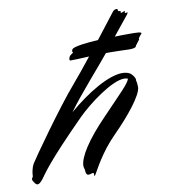

<svg xmlns="http://www.w3.org/2000/svg" viewBox="-177 -749 732 827"><g transform="rotate(-10 189.0 -335.0)"><path d="M427 -648C431 -653 432 -656 432 -657C432 -658 432 -659 431 -659C429 -659 425 -657 423 -657C421 -657 420 -657 420 -659C420 -659 421 -660 421 -661C421 -662 422 -663 422 -664C422 -665 421 -666 420 -666C417 -666 409 -661 404 -661C404 -661 403 -661 403 -662C403 -663 404 -665 404 -667C404 -669 403 -670 401 -670H397C389 -670 396 -681 388 -681C383 -681 377 -679 372 -674L286 -563C168 -556 170 -543 170 -540C165 -534 171 -530 171 -529C169 -526 159 -521 157 -518C150 -511 148 -497 154 -497C170 -497 199 -498 236 -500C206 -462 175 -424 151 -396C72 -305 -67 -107 -79 -87C-90 -66 -92 -44 -92 -36C-92 -29 -98 -27 -98 -22C-98 -19 -97 -15 -93 -10C-88 -1 -83 4 -77 4C-71 4 -64 -2 -54 -14C-36 -38 -14 -78 158 -251C208 -300 313 -380 368 -380C374 -380 379 -379 384 -377C381 -358 338 -318 261 -237C172 -146 130 -77 130 -40C130 -36 131 -32 132 -29C136 -18 132 -10 138 -3C140 0 142 1 146 1C152 1 161 -3 166 -3C170 -3 169 3 169 8C169 10 169 11 170 11C171 11 172 9 175 5C186 -12 220 -83 287 -150C353 -216 421 -299 421 -334C421 -344 420 -355 417 -365C417 -365 418 -366 418 -367C418 -374 409 -388 399 -396C390 -402 378 -405 364 -405C305 -405 210 -350 124 -276C174 -346 276 -459 310 -502H337C370 -502 397 -500 413 -500C433 -500 439 -504 441 -506L443 -511C454 -527 459 -531 460 -533C461 -534 461 -535 461 -535C459 -537 462 -542 465 -546C469 -552 473 -555 475 -558C481 -566 451 -566 425 -566C400 -566 381 -566 360 -565Z"/></g></svg>

Font: Oregano
Style: Italic
Weight: 400
Italic angle: -12°
Designer: Astigmatic (AOETI)
Foundry: Astigmatic (AOETI)
Version: Version 1.000